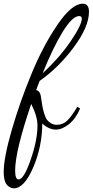

<svg xmlns="http://www.w3.org/2000/svg" viewBox="-88 -740 502 1040"><path d="M331 -162 346 -152Q322 -96 285 -67Q248 -38 215 -38Q177 -38 141 -71Q140 56 91.5 168Q43 280 -13 280Q-34 280 -51 260.5Q-68 241 -68 192Q-68 115 -24 -37Q20 -189 83 -341Q146 -493 223.5 -606.5Q301 -720 360 -720Q394 -720 394 -676Q394 -595 311.5 -484Q229 -373 127 -302Q120 -286 108 -252Q129 -247 133 -220Q138 -186 141 -168Q144 -150 151 -126.5Q158 -103 166 -92Q174 -81 188 -72.5Q202 -64 220 -64Q253 -64 276.5 -87Q300 -110 331 -162ZM115 -60Q115 -110 81 -177Q-6 79 -6 184Q-6 232 13 232Q41 232 78 125.5Q115 19 115 -60ZM341 -653Q304 -653 251 -566.5Q198 -480 143 -343Q233 -426 294 -515.5Q355 -605 355 -639Q355 -653 341 -653Z"/></svg>

Font: Dancing Script
Style: Regular
Weight: 400
Designer: Pablo Impallari
Foundry: Pablo Impallari. www.impallari.com
Version: Version 1.002